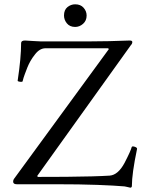

<svg xmlns="http://www.w3.org/2000/svg" viewBox="-20 -855 656 891"><path d="M585 16Q577 14 570 12.5Q563 11 558 10Q512 6 432 3Q352 0 236 0H58Q41 0 41 -12Q41 -20 45 -25L485 -627L482 -631H191Q164 -631 142 -602Q130 -587 121.5 -572Q113 -557 107 -542Q101 -526 95 -510.5Q89 -495 85 -478Q84 -474 72.5 -475.5Q61 -477 62 -481Q70 -534 74 -577.5Q78 -621 78 -655Q78 -667 96 -667Q119 -666 137 -664.5Q155 -663 167 -663H402Q440 -663 485 -664Q530 -665 582 -667Q594 -667 594 -660Q594 -652 587 -645L153 -39L155 -34Q222 -34 286.5 -34.5Q351 -35 404.5 -36.5Q458 -38 489 -40Q528 -43 558 -99Q573 -128 581 -146Q589 -164 591 -172Q593 -178 605 -174Q617 -170 616 -164Q592 -49 592 8Q592 15 585 16ZM329 -730Q304 -730 290.5 -746.5Q277 -763 277 -783Q277 -809 293 -822Q309 -835 329 -835Q354 -835 368 -819Q382 -803 382 -783Q382 -759 365.5 -744.5Q349 -730 329 -730Z"/></svg>

Font: Junicode
Style: Regular
Weight: 400
Designer: Peter S. Baker
Version: Version 2.100; ttfautohint (v1.8.4)